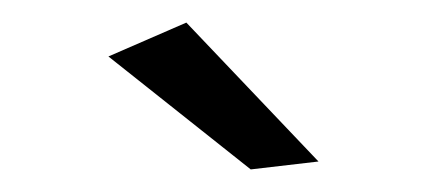

<svg xmlns="http://www.w3.org/2000/svg" viewBox="-20 -767 377 170"><path d="M145 -747 262 -624 202 -617 76 -717Z"/></svg>

Font: Gontserrat Light
Style: Regular
Weight: 300
Designer: Julieta Ulanovsky
Foundry: Julieta Ulanovsky
Version: Version 6.001